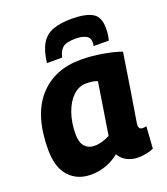

<svg xmlns="http://www.w3.org/2000/svg" viewBox="-141 -862 842 970"><g transform="rotate(-20 280.0 -377.0)"><path d="M436 10Q403 10 375.5 -4Q348 -18 334 -44Q302 -18 263.5 -4Q225 10 182 10Q109 10 64.5 -38.5Q20 -87 20 -183Q20 -365 103 -459.5Q186 -554 330 -554Q386 -554 446.5 -543.5Q507 -533 545 -519Q527 -403 515.5 -330.5Q504 -258 497.5 -219.5Q491 -181 488.5 -165Q486 -149 486 -146Q486 -122 507 -122Q519 -122 527 -125L519 -7Q505 0 482 5Q459 10 436 10ZM331 -144 375 -422Q362 -428 346.5 -430Q331 -432 314 -432Q275 -432 244 -402.5Q213 -373 195 -322Q177 -271 177 -208Q177 -164 196.5 -142.5Q216 -121 247 -121Q268 -121 290.5 -127.5Q313 -134 331 -144ZM357 -764Q430 -764 467.5 -743Q505 -722 505 -659Q505 -630 497 -596H415Q417 -603 417 -608Q417 -613 417 -617Q417 -643 395 -653Q373 -663 342 -663Q289 -663 270.5 -645Q252 -627 246 -596H164Q172 -662 194.5 -698.5Q217 -735 257 -749.5Q297 -764 357 -764Z"/></g></svg>

Font: Georama
Style: Bold Italic
Weight: 700
Italic angle: -9°
Designer: Jean-Baptiste Levee
Foundry: Production Type
Version: Version 1.000